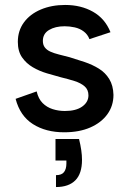

<svg xmlns="http://www.w3.org/2000/svg" viewBox="-20 -527 520 775"><path d="M299 34Q305 58 308 79Q311 100 311 118Q311 174 284 201Q257 228 206 228V180Q229 180 238.5 167.5Q248 155 248 133V121H204V34ZM128 -158Q135 -128 152 -111Q169 -94 192.5 -86.5Q216 -79 242 -79Q287 -79 312 -97Q337 -115 337 -142Q337 -165 321.5 -178.5Q306 -192 280.5 -200Q255 -208 226 -215Q200 -222 169.5 -231Q139 -240 112.5 -255.5Q86 -271 69 -295.5Q52 -320 52 -358Q52 -403 76.5 -436.5Q101 -470 144.5 -488.5Q188 -507 243 -507Q307 -507 355.5 -479.5Q404 -452 426 -397L341 -369Q334 -388 318 -400Q302 -412 281.5 -416.5Q261 -421 241 -421Q203 -421 178 -406Q153 -391 153 -362Q153 -346 161 -335.5Q169 -325 183.5 -318.5Q198 -312 218 -307Q238 -302 261 -296Q291 -287 322 -276.5Q353 -266 379 -250Q405 -234 421 -208Q437 -182 438 -144Q438 -100 413.5 -66Q389 -32 344.5 -12.5Q300 7 239 7Q165 7 113 -26Q61 -59 43 -128Z"/></svg>

Font: Albert Sans Medium
Style: Regular
Weight: 500
Designer: Andreas Rasmussen
Foundry: a.Foundry
Version: Version 1.025